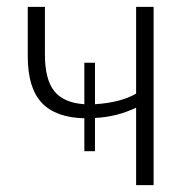

<svg xmlns="http://www.w3.org/2000/svg" viewBox="-20 -540 546 560"><path d="M377 -520H428V0H377V-226Q321 -199 257 -196V-99H226V-195Q142 -197 101.5 -240.5Q61 -284 61 -375V-520H111V-381Q111 -308 138.5 -274Q166 -240 226 -236V-357H257V-236Q333 -241 377 -267Z"/></svg>

Font: Raleway-v4020 Light
Style: Regular
Weight: 300
Designer: Matt McInerney, Pablo Impallari, Rodrigo Fuenzalida
Foundry: Matt McInerney, Pablo Impallari, Rodrigo Fuenzalida
Version: Version 4.020;PS 004.020;hotconv 1.0.88;makeotf.lib2.5.64775